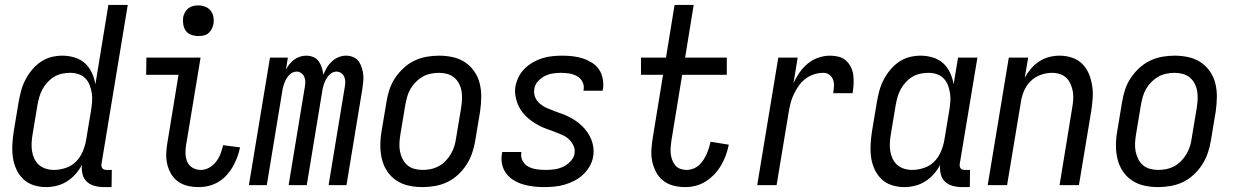

<svg xmlns="http://www.w3.org/2000/svg" viewBox="-20 -755 5040 783"><path d="M168 8Q141 8 116.5 0Q92 -8 74.5 -25Q57 -42 46.5 -65Q36 -88 32.5 -113.5Q29 -139 30.5 -166Q32 -193 36 -219L56 -339Q60 -362 66 -384.5Q72 -407 83 -428.5Q94 -450 109.5 -469Q125 -488 145 -502Q165 -516 188 -522Q211 -528 234 -528Q260 -528 284.5 -520.5Q309 -513 326.5 -497Q344 -481 354.5 -458.5Q365 -436 369 -411L422 -735H501L394 -87Q393 -82 394 -77Q395 -72 397.5 -68.5Q400 -65 405 -63.5Q410 -62 415 -62H436L435 8H403Q384 8 365.5 3Q347 -2 334 -14Q321 -26 316.5 -45Q312 -64 314 -83Q304 -63 288.5 -45.5Q273 -28 253.5 -15.5Q234 -3 211.5 2.5Q189 8 168 8ZM200 -62Q223 -62 247.5 -70Q272 -78 289.5 -95.5Q307 -113 317 -136.5Q327 -160 331 -183L351 -303Q354 -321 355.5 -339Q357 -357 354.5 -374Q352 -391 346 -407Q340 -423 328.5 -435Q317 -447 300.5 -452.5Q284 -458 266 -458Q250 -458 233 -454.5Q216 -451 201 -442Q186 -433 174 -420Q162 -407 153.5 -391.5Q145 -376 140.5 -360Q136 -344 133 -328L113 -208Q110 -191 109 -173.5Q108 -156 110.5 -139.5Q113 -123 120 -108Q127 -93 139 -82.5Q151 -72 167 -67Q183 -62 200 -62Z M790 8Q767 8 745.5 3Q724 -2 706.5 -14.5Q689 -27 678 -45.5Q667 -64 662 -85.5Q657 -107 658 -130Q659 -153 663 -175L708 -450H576L577 -520H798L739 -164Q736 -146 736.5 -128Q737 -110 744 -94.5Q751 -79 766 -70.5Q781 -62 799 -62Q817 -62 833.5 -71.5Q850 -81 861.5 -96Q873 -111 879.5 -128.5Q886 -146 890 -163L959 -154Q955 -134 947.5 -114Q940 -94 929.5 -75.5Q919 -57 904 -40.5Q889 -24 870.5 -13Q852 -2 831.5 3Q811 8 790 8ZM788 -608Q774 -608 760 -613Q746 -618 738 -629Q730 -640 727.5 -655Q725 -670 727 -685Q729 -695 734.5 -705Q740 -715 748.5 -721.5Q757 -728 767.5 -730.5Q778 -733 789 -733Q803 -733 817 -727.5Q831 -722 839.5 -711Q848 -700 850.5 -685Q853 -670 850 -655Q848 -645 842.5 -635Q837 -625 828.5 -618.5Q820 -612 809.5 -610Q799 -608 788 -608Z M995 0 1081 -520H1154L1146 -471Q1152 -483 1160.5 -493.5Q1169 -504 1180 -512Q1191 -520 1203.5 -524Q1216 -528 1229 -528Q1245 -528 1258.5 -522Q1272 -516 1280 -504.5Q1288 -493 1292.5 -479Q1297 -465 1298 -450Q1305 -465 1313 -479Q1321 -493 1333.5 -504.5Q1346 -516 1361 -522Q1376 -528 1392 -528Q1407 -528 1421 -522Q1435 -516 1443 -504.5Q1451 -493 1455.5 -478.5Q1460 -464 1461.5 -449Q1463 -434 1461 -418.5Q1459 -403 1457 -388L1393 0H1320L1386 -400Q1388 -411 1388 -421.5Q1388 -432 1384 -441.5Q1380 -451 1371.5 -457Q1363 -463 1352 -463Q1343 -463 1334.5 -458.5Q1326 -454 1319.5 -446Q1313 -438 1308.5 -429.5Q1304 -421 1301 -412Q1298 -403 1296 -394Q1294 -385 1293 -376L1231 0H1157L1223 -400Q1225 -411 1225 -421.5Q1225 -432 1221 -441.5Q1217 -451 1208.5 -457Q1200 -463 1190 -463Q1180 -463 1171.5 -458.5Q1163 -454 1156.5 -446Q1150 -438 1145.5 -429.5Q1141 -421 1138 -412Q1135 -403 1133 -394Q1131 -385 1130 -376L1068 0Z M1703 8Q1674 8 1646.5 2Q1619 -4 1596.5 -19Q1574 -34 1559 -56.5Q1544 -79 1537.5 -106Q1531 -133 1531 -161.5Q1531 -190 1536 -219L1556 -339Q1560 -364 1568 -389Q1576 -414 1591 -436.5Q1606 -459 1626 -477.5Q1646 -496 1670 -507.5Q1694 -519 1719.5 -523.5Q1745 -528 1770 -528Q1799 -528 1826.5 -522Q1854 -516 1876.5 -501Q1899 -486 1914.5 -463.5Q1930 -441 1936.5 -414Q1943 -387 1942.5 -358.5Q1942 -330 1938 -301L1918 -181Q1914 -156 1905.5 -131Q1897 -106 1882.5 -83.5Q1868 -61 1848 -42.5Q1828 -24 1804 -12.5Q1780 -1 1754 3.5Q1728 8 1703 8ZM1704 -62Q1720 -62 1737 -65.5Q1754 -69 1769.5 -77.5Q1785 -86 1797.5 -99Q1810 -112 1819 -127.5Q1828 -143 1833 -159.5Q1838 -176 1840 -192L1860 -312Q1863 -330 1864 -347.5Q1865 -365 1862.5 -381.5Q1860 -398 1852.5 -413Q1845 -428 1832.5 -438.5Q1820 -449 1804 -453.5Q1788 -458 1770 -458Q1754 -458 1736.5 -454.5Q1719 -451 1704 -442.5Q1689 -434 1676 -421Q1663 -408 1654 -392.5Q1645 -377 1640.5 -360.5Q1636 -344 1633 -328L1613 -208Q1610 -190 1609 -172.5Q1608 -155 1611 -138.5Q1614 -122 1621.5 -107Q1629 -92 1641 -81.5Q1653 -71 1669.5 -66.5Q1686 -62 1704 -62Z M2199 8Q2177 8 2155.5 5.5Q2134 3 2113.5 -3Q2093 -9 2075 -20Q2057 -31 2044.5 -47.5Q2032 -64 2027.5 -85Q2023 -106 2027 -128L2028 -135H2106V-132Q2103 -114 2111.5 -98.5Q2120 -83 2135.5 -75Q2151 -67 2169 -64.5Q2187 -62 2206 -62Q2223 -62 2241 -64.5Q2259 -67 2275.5 -74.5Q2292 -82 2306 -96.5Q2320 -111 2323 -128Q2326 -146 2318.5 -161.5Q2311 -177 2299 -188Q2287 -199 2271.5 -205.5Q2256 -212 2240.5 -218Q2225 -224 2209 -229.5Q2193 -235 2178 -243Q2163 -251 2149.5 -260.5Q2136 -270 2124.5 -281.5Q2113 -293 2104 -306.5Q2095 -320 2089.5 -335.5Q2084 -351 2081.5 -368Q2079 -385 2082 -403Q2086 -423 2095.5 -442Q2105 -461 2120.5 -476Q2136 -491 2154.5 -501.5Q2173 -512 2193 -518Q2213 -524 2233.5 -526Q2254 -528 2274 -528Q2295 -528 2316.5 -525.5Q2338 -523 2357.5 -516.5Q2377 -510 2394.5 -499Q2412 -488 2423 -471.5Q2434 -455 2438 -434Q2442 -413 2439 -392L2437 -385H2359L2360 -388Q2363 -406 2355.5 -421Q2348 -436 2334 -444Q2320 -452 2303 -455Q2286 -458 2268 -458Q2252 -458 2235 -455.5Q2218 -453 2202 -445Q2186 -437 2173.5 -423Q2161 -409 2159 -392Q2156 -374 2162.5 -358.5Q2169 -343 2182 -332Q2195 -321 2210 -314.5Q2225 -308 2241 -302Q2257 -296 2272.5 -290.5Q2288 -285 2302.5 -277.5Q2317 -270 2330.5 -260.5Q2344 -251 2355.5 -239.5Q2367 -228 2376.5 -214Q2386 -200 2392 -184.5Q2398 -169 2400 -152Q2402 -135 2399 -117Q2396 -97 2385 -77.5Q2374 -58 2358 -43Q2342 -28 2322.5 -18Q2303 -8 2282.5 -2Q2262 4 2241 6Q2220 8 2199 8Z M2774 8Q2750 8 2726.5 2Q2703 -4 2685 -18Q2667 -32 2656 -52.5Q2645 -73 2640 -96Q2635 -119 2636.5 -143.5Q2638 -168 2642 -193L2684 -450H2594V-520H2696L2731 -735H2809L2774 -520H2944V-450H2762L2718 -181Q2716 -168 2715 -154Q2714 -140 2715.5 -127Q2717 -114 2721.5 -102Q2726 -90 2734 -80.5Q2742 -71 2754.5 -66.5Q2767 -62 2780 -62Q2793 -62 2806.5 -67Q2820 -72 2830.5 -81.5Q2841 -91 2848.5 -102.5Q2856 -114 2861.5 -126.5Q2867 -139 2871 -151.5Q2875 -164 2878 -177L2952 -165Q2948 -144 2940.5 -123Q2933 -102 2921.5 -82Q2910 -62 2894 -45Q2878 -28 2858.5 -15.5Q2839 -3 2817.5 2.5Q2796 8 2774 8Z M3068 0 3154 -520H3233L3216 -416Q3226 -438 3240.5 -459Q3255 -480 3274.5 -496Q3294 -512 3318 -520Q3342 -528 3365 -528Q3384 -528 3401 -523.5Q3418 -519 3430.5 -507.5Q3443 -496 3450.5 -480.5Q3458 -465 3460 -447.5Q3462 -430 3461 -411.5Q3460 -393 3457 -375H3378Q3380 -389 3381 -403Q3382 -417 3377.5 -429.5Q3373 -442 3362.5 -450Q3352 -458 3338 -458Q3319 -458 3300 -452Q3281 -446 3264.5 -433.5Q3248 -421 3236.5 -404Q3225 -387 3216.5 -369Q3208 -351 3203.5 -332.5Q3199 -314 3196 -295L3147 0Z M3668 8Q3641 8 3616.5 0Q3592 -8 3574.5 -25Q3557 -42 3546.5 -65Q3536 -88 3532.5 -113.5Q3529 -139 3530.5 -166Q3532 -193 3536 -219L3556 -339Q3560 -362 3566 -384.5Q3572 -407 3583 -428.5Q3594 -450 3609.5 -469Q3625 -488 3645 -502Q3665 -516 3688 -522Q3711 -528 3734 -528Q3760 -528 3784.5 -520.5Q3809 -513 3826.5 -497Q3844 -481 3854.5 -458.5Q3865 -436 3869 -411L3887 -520H3966L3894 -87Q3893 -82 3894 -77Q3895 -72 3897.5 -68.5Q3900 -65 3905 -63.5Q3910 -62 3915 -62H3936L3935 8H3903Q3884 8 3865.5 3Q3847 -2 3834 -14Q3821 -26 3816.5 -45Q3812 -64 3814 -83Q3804 -63 3788.5 -45.5Q3773 -28 3753.5 -15.5Q3734 -3 3711.5 2.5Q3689 8 3668 8ZM3700 -62Q3723 -62 3747.5 -70Q3772 -78 3789.5 -95.5Q3807 -113 3817 -136.5Q3827 -160 3831 -183L3851 -303Q3854 -321 3855.5 -339Q3857 -357 3854.5 -374Q3852 -391 3846 -407Q3840 -423 3828.5 -435Q3817 -447 3800.5 -452.5Q3784 -458 3766 -458Q3750 -458 3733 -454.5Q3716 -451 3701 -442Q3686 -433 3674 -420Q3662 -407 3653.5 -391.5Q3645 -376 3640.5 -360Q3636 -344 3633 -328L3613 -208Q3610 -191 3609 -173.5Q3608 -156 3610.5 -139.5Q3613 -123 3620 -108Q3627 -93 3639 -82.5Q3651 -72 3667 -67Q3683 -62 3700 -62Z M4008 0 4094 -520H4173L4159 -438Q4170 -458 4184.5 -475Q4199 -492 4218 -504.5Q4237 -517 4258.5 -522.5Q4280 -528 4301 -528Q4327 -528 4351.5 -520Q4376 -512 4393.5 -494.5Q4411 -477 4420.5 -454Q4430 -431 4434 -405.5Q4438 -380 4436 -353.5Q4434 -327 4430 -301L4380 0H4301L4352 -312Q4355 -329 4356.5 -346Q4358 -363 4355.5 -379.5Q4353 -396 4346.5 -411Q4340 -426 4329 -437Q4318 -448 4302.5 -453Q4287 -458 4270 -458Q4247 -458 4223.5 -449.5Q4200 -441 4182.5 -423.5Q4165 -406 4155.5 -383Q4146 -360 4143 -337L4087 0Z M4703 8Q4674 8 4646.5 2Q4619 -4 4596.5 -19Q4574 -34 4559 -56.5Q4544 -79 4537.5 -106Q4531 -133 4531 -161.5Q4531 -190 4536 -219L4556 -339Q4560 -364 4568 -389Q4576 -414 4591 -436.5Q4606 -459 4626 -477.5Q4646 -496 4670 -507.5Q4694 -519 4719.5 -523.5Q4745 -528 4770 -528Q4799 -528 4826.5 -522Q4854 -516 4876.5 -501Q4899 -486 4914.5 -463.5Q4930 -441 4936.5 -414Q4943 -387 4942.5 -358.5Q4942 -330 4938 -301L4918 -181Q4914 -156 4905.5 -131Q4897 -106 4882.5 -83.5Q4868 -61 4848 -42.5Q4828 -24 4804 -12.5Q4780 -1 4754 3.5Q4728 8 4703 8ZM4704 -62Q4720 -62 4737 -65.5Q4754 -69 4769.5 -77.5Q4785 -86 4797.5 -99Q4810 -112 4819 -127.5Q4828 -143 4833 -159.5Q4838 -176 4840 -192L4860 -312Q4863 -330 4864 -347.5Q4865 -365 4862.5 -381.5Q4860 -398 4852.5 -413Q4845 -428 4832.5 -438.5Q4820 -449 4804 -453.5Q4788 -458 4770 -458Q4754 -458 4736.5 -454.5Q4719 -451 4704 -442.5Q4689 -434 4676 -421Q4663 -408 4654 -392.5Q4645 -377 4640.5 -360.5Q4636 -344 4633 -328L4613 -208Q4610 -190 4609 -172.5Q4608 -155 4611 -138.5Q4614 -122 4621.5 -107Q4629 -92 4641 -81.5Q4653 -71 4669.5 -66.5Q4686 -62 4704 -62Z"/></svg>

Font: Iosevka Fixed
Style: Italic
Weight: 400
Italic angle: -9°
Monospace: yes
Designer: Belleve Invis
Foundry: Belleve Invis
Version: Version 33.2.4